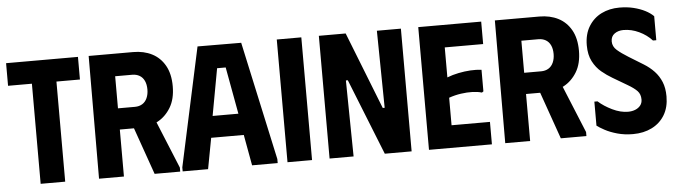

<svg xmlns="http://www.w3.org/2000/svg" viewBox="-46 -895 3849 1091"><g transform="rotate(-5 1878.5 -349.5)"><path d="M422 -700V-571H288V0H148V-571H12V-700Z M483 -700H623V0H481ZM737 -700Q797 -700 843.5 -676.5Q890 -653 917 -605.5Q944 -558 944 -487Q944 -414 914.5 -365.5Q885 -317 838.5 -292.5Q792 -268 739 -268H549V-700ZM621 -389H720Q744 -389 762 -400Q780 -411 789.5 -432.5Q799 -454 799 -481Q799 -510 789.5 -530.5Q780 -551 762 -561.5Q744 -572 720 -572H621ZM677 -344 811 -347 944 -23V0H798Z M958 0V-23L1104 -700L1353 -699L1500 -23V0H1354L1322 -176H1136L1103 0ZM1155 -299H1302L1253 -567H1204Z M1556 -700H1696V0H1556Z M2127 -700H2264V0H2111L1938 -434H1927L1933 0H1796V-700H1949L2122 -260H2133Z M2722 -700V-572H2503V-401Q2534 -413 2568.5 -420Q2603 -427 2637 -429Q2671 -431 2700 -427V-304L2691 -298Q2668 -305 2637.5 -306Q2607 -307 2572 -302Q2537 -297 2503 -285V-128H2722V0H2363V-700Z M2800 -700H2940V0H2798ZM3054 -700Q3114 -700 3160.5 -676.5Q3207 -653 3234 -605.5Q3261 -558 3261 -487Q3261 -414 3231.5 -365.5Q3202 -317 3155.5 -292.5Q3109 -268 3056 -268H2866V-700ZM2938 -389H3037Q3061 -389 3079 -400Q3097 -411 3106.5 -432.5Q3116 -454 3116 -481Q3116 -510 3106.5 -530.5Q3097 -551 3079 -561.5Q3061 -572 3037 -572H2938ZM2994 -344 3128 -347 3261 -23V0H3115Z M3734 -185Q3734 -123 3707.5 -79Q3681 -35 3634 -11.5Q3587 12 3526 12Q3478 12 3437 0.5Q3396 -11 3366.5 -27Q3337 -43 3323 -54V-191H3341Q3373 -162 3419.5 -139.5Q3466 -117 3509 -117Q3532 -117 3550.5 -124.5Q3569 -132 3580 -146Q3591 -160 3591 -180Q3591 -210 3573.5 -228.5Q3556 -247 3520 -268L3437 -317Q3406 -335 3376.5 -359.5Q3347 -384 3327.5 -421.5Q3308 -459 3308 -513Q3308 -577 3335.5 -621.5Q3363 -666 3408.5 -688.5Q3454 -711 3511 -711Q3555 -711 3591.5 -702Q3628 -693 3656.5 -678.5Q3685 -664 3704 -645V-508H3685Q3655 -541 3611.5 -561.5Q3568 -582 3523 -582Q3493 -582 3472 -567Q3451 -552 3451 -523Q3451 -494 3475 -473Q3499 -452 3538 -428L3621 -377Q3655 -356 3680 -329.5Q3705 -303 3719.5 -268Q3734 -233 3734 -185Z"/></g></svg>

Font: Phudu Light SemiBold
Style: Regular
Weight: 600
Version: Version 1.005;gftools[0.9.23]